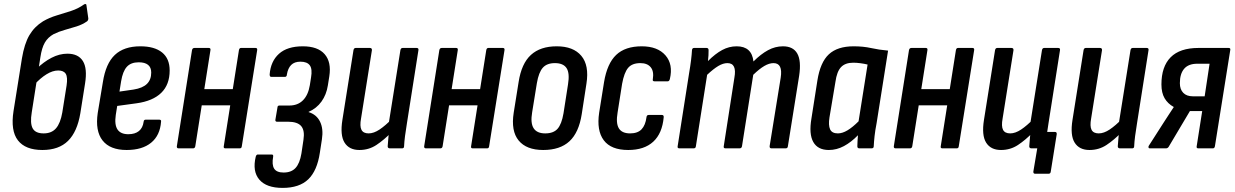

<svg xmlns="http://www.w3.org/2000/svg" viewBox="-20 -724 6028 937"><path d="M187 8Q104 8 67.5 -39Q31 -86 46 -182L87 -439Q99 -511 123.5 -552.5Q148 -594 190 -620Q221 -638 256 -648.5Q291 -659 326.5 -670.5Q362 -682 391 -703Q396 -705 399 -704Q402 -703 402 -697L411 -634Q411 -625 405 -620Q382 -604 353.5 -595Q325 -586 296 -578Q267 -570 241 -557Q214 -542 199 -516.5Q184 -491 177 -444L135 -176Q126 -122 139.5 -97.5Q153 -73 193 -73Q232 -73 253.5 -98Q275 -123 284 -175L305 -307Q311 -347 301 -363.5Q291 -380 264 -380Q237 -380 207 -361.5Q177 -343 148 -311L157 -387Q193 -422 231.5 -442Q270 -462 309 -462Q362 -462 384.5 -426Q407 -390 395 -316L372 -171Q357 -81 312 -36.5Q267 8 187 8Z M598 8Q517 8 480.5 -38.5Q444 -85 457 -173L482 -323Q496 -414 540.5 -456Q585 -498 665 -498Q734 -498 771 -468Q808 -438 808 -380Q808 -311 767 -271Q726 -231 647 -220L552 -207L545 -163Q538 -115 553.5 -92Q569 -69 606 -69Q639 -69 658 -84.5Q677 -100 681 -130Q682 -140 691 -140H757Q768 -140 766 -130Q761 -63 717.5 -27.5Q674 8 598 8ZM563 -277 632 -287Q676 -294 697 -314.5Q718 -335 718 -370Q718 -395 702.5 -407.5Q687 -420 657 -420Q619 -420 599 -398Q579 -376 571 -327Z M1080 0Q1070 0 1072 -10L1146 -479Q1148 -490 1156 -490H1227Q1237 -490 1235 -479L1160 -10Q1159 0 1150 0ZM852 0Q842 0 843 -10L917 -479Q919 -490 929 -490H999Q1009 -490 1007 -479L933 -10Q931 0 922 0ZM952 -210 965 -289H1132L1119 -210Z M1359 193Q1280 193 1245.5 152.5Q1211 112 1228 41Q1231 30 1238 30H1306Q1315 30 1313 41Q1306 80 1318 99Q1330 118 1364 118Q1402 118 1422.5 95.5Q1443 73 1451 25L1461 -42Q1468 -87 1450 -108.5Q1432 -130 1385 -130H1331Q1327 -130 1325 -133Q1323 -136 1324 -140L1334 -199Q1334 -204 1336.5 -206.5Q1339 -209 1343 -209H1392Q1433 -209 1458.5 -234.5Q1484 -260 1492 -308L1498 -346Q1505 -387 1492 -405Q1479 -423 1446 -423Q1417 -423 1401 -407Q1385 -391 1380 -360Q1380 -355 1377.5 -352Q1375 -349 1372 -349H1303Q1296 -349 1296 -361Q1301 -425 1341.5 -461.5Q1382 -498 1458 -498Q1531 -498 1564.5 -459.5Q1598 -421 1587 -351L1580 -307Q1573 -262 1549 -228.5Q1525 -195 1486 -178V-177Q1525 -165 1542 -130Q1559 -95 1551 -44L1541 21Q1528 109 1484.5 151Q1441 193 1359 193Z M1734 8Q1684 8 1661.5 -28Q1639 -64 1651 -139L1705 -479Q1707 -490 1716 -490H1785Q1796 -490 1795 -479L1742 -146Q1735 -108 1744 -90.5Q1753 -73 1779 -73Q1804 -73 1832.5 -92Q1861 -111 1894 -145L1891 -79Q1854 -41 1817 -16.5Q1780 8 1734 8ZM1883 0Q1872 0 1872 -10Q1873 -29 1875.5 -53.5Q1878 -78 1880 -96L1877 -121L1934 -479Q1936 -490 1945 -490H2013Q2024 -490 2022 -479L1966 -123Q1960 -87 1956.5 -59.5Q1953 -32 1952 -10Q1952 0 1942 0Z M2287 0Q2277 0 2279 -10L2353 -479Q2355 -490 2363 -490H2434Q2444 -490 2442 -479L2367 -10Q2366 0 2357 0ZM2059 0Q2049 0 2050 -10L2124 -479Q2126 -490 2136 -490H2206Q2216 -490 2214 -479L2140 -10Q2138 0 2129 0ZM2159 -210 2172 -289H2339L2326 -210Z M2631 8Q2549 8 2511 -38.5Q2473 -85 2487 -174L2511 -324Q2525 -414 2571 -456Q2617 -498 2697 -498Q2778 -498 2817 -451.5Q2856 -405 2842 -316L2819 -167Q2805 -77 2759 -34.5Q2713 8 2631 8ZM2641 -73Q2681 -73 2701 -95.5Q2721 -118 2730 -171L2752 -312Q2761 -367 2745 -391.5Q2729 -416 2688 -416Q2649 -416 2629 -393.5Q2609 -371 2600 -318L2577 -176Q2568 -124 2584 -98.5Q2600 -73 2641 -73Z M3046 8Q2962 8 2926.5 -39.5Q2891 -87 2904 -174L2928 -324Q2943 -414 2987 -456Q3031 -498 3112 -498Q3189 -498 3227.5 -454Q3266 -410 3249 -338Q3246 -327 3238 -327H3175Q3163 -327 3166 -338Q3172 -376 3155.5 -396Q3139 -416 3105 -416Q3065 -416 3045.5 -393Q3026 -370 3016 -315L2994 -175Q2985 -123 3000 -98Q3015 -73 3055 -73Q3092 -73 3111 -93Q3130 -113 3135 -152Q3136 -163 3146 -163H3210Q3220 -163 3219 -152Q3212 -73 3168 -32.5Q3124 8 3046 8Z M3296 0Q3285 0 3287 -10L3343 -367Q3349 -402 3352.5 -430.5Q3356 -459 3357 -479Q3358 -490 3367 -490H3428Q3438 -490 3438 -479Q3438 -467 3437.5 -454Q3437 -441 3435 -426Q3471 -462 3504.5 -480Q3538 -498 3575 -498Q3649 -498 3657 -424Q3693 -460 3728 -479Q3763 -498 3801 -498Q3851 -498 3871 -462.5Q3891 -427 3880 -354L3825 -10Q3824 0 3814 0H3745Q3735 0 3736 -11L3790 -345Q3801 -416 3755 -416Q3734 -416 3710 -402Q3686 -388 3656 -359L3601 -10Q3599 0 3589 0H3521Q3510 0 3512 -10L3564 -345Q3577 -416 3530 -416Q3509 -416 3485.5 -402Q3462 -388 3431 -359L3376 -10Q3375 0 3365 0Z M4025 8Q3971 8 3949 -31Q3927 -70 3940 -146L3969 -331Q3983 -420 4025 -459Q4067 -498 4146 -498Q4193 -498 4231 -489.5Q4269 -481 4314 -477L4258 -123Q4251 -87 4248 -59.5Q4245 -32 4244 -10Q4244 0 4233 0H4174Q4164 0 4164 -10Q4164 -23 4165 -36.5Q4166 -50 4167 -64Q4134 -30 4098.5 -11Q4063 8 4025 8ZM4069 -73Q4091 -73 4116 -88Q4141 -103 4170 -132L4214 -409Q4198 -413 4179 -415.5Q4160 -418 4144 -418Q4105 -418 4084.5 -396.5Q4064 -375 4057 -324L4028 -151Q4022 -113 4031 -93Q4040 -73 4069 -73Z M4579 0Q4569 0 4571 -10L4645 -479Q4647 -490 4655 -490H4726Q4736 -490 4734 -479L4659 -10Q4658 0 4649 0ZM4351 0Q4341 0 4342 -10L4416 -479Q4418 -490 4428 -490H4498Q4508 -490 4506 -479L4432 -10Q4430 0 4421 0ZM4451 -210 4464 -289H4631L4618 -210Z M5032 124Q5022 124 5023 113L5042 0H5019L5091 -80H5129Q5138 -80 5137 -69L5108 113Q5107 124 5097 124ZM4865 8Q4815 8 4792.5 -28Q4770 -64 4782 -139L4836 -479Q4838 -490 4847 -490H4916Q4927 -490 4926 -479L4873 -146Q4866 -108 4875 -90.5Q4884 -73 4910 -73Q4935 -73 4963.5 -92Q4992 -111 5025 -145L5022 -79Q4985 -41 4948 -16.5Q4911 8 4865 8ZM5014 0Q5003 0 5003 -10Q5004 -29 5006.5 -53.5Q5009 -78 5011 -96L5008 -121L5065 -479Q5067 -490 5076 -490H5144Q5155 -490 5153 -479L5097 -123Q5091 -87 5087.5 -59.5Q5084 -32 5083 -10Q5083 0 5073 0Z M5297 8Q5247 8 5224.5 -28Q5202 -64 5214 -139L5268 -479Q5270 -490 5279 -490H5348Q5359 -490 5358 -479L5305 -146Q5298 -108 5307 -90.5Q5316 -73 5342 -73Q5367 -73 5395.5 -92Q5424 -111 5457 -145L5454 -79Q5417 -41 5380 -16.5Q5343 8 5297 8ZM5446 0Q5435 0 5435 -10Q5436 -29 5438.5 -53.5Q5441 -78 5443 -96L5440 -121L5497 -479Q5499 -490 5508 -490H5576Q5587 -490 5585 -479L5529 -123Q5523 -87 5519.5 -59.5Q5516 -32 5515 -10Q5515 0 5505 0Z M5591 0Q5586 0 5585 -4Q5584 -8 5586 -12L5659 -126Q5671 -145 5683 -163Q5695 -181 5708 -201V-202Q5679 -218 5663.5 -244.5Q5648 -271 5648 -312Q5648 -399 5693 -444.5Q5738 -490 5829 -490H5976Q5986 -490 5984 -480L5909 -10Q5907 0 5899 0H5828Q5818 0 5820 -10L5847 -182H5787L5683 -7Q5678 0 5670 0ZM5801 -254H5859L5883 -413H5823Q5780 -413 5759 -388.5Q5738 -364 5738 -318Q5738 -288 5754.5 -271Q5771 -254 5801 -254Z"/></svg>

Font: Sofia Sans Condensed SemiBold
Style: Italic
Weight: 600
Italic angle: -9°
Version: Version 4.100